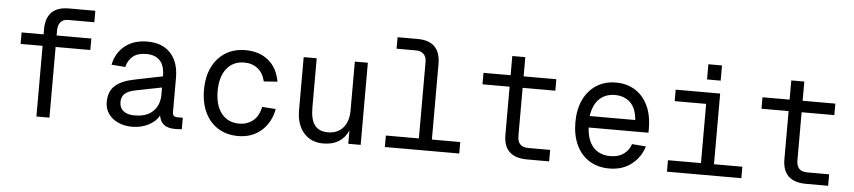

<svg xmlns="http://www.w3.org/2000/svg" viewBox="-43 -967 5486 1234"><g transform="rotate(5 2700.0 -349.5)"><path d="M212 0V-456H70V-530H212V-564Q212 -635 248.5 -672.5Q285 -710 360 -710H530V-636H360Q329 -636 312.5 -616.5Q296 -597 296 -564V-530H520V-456H296V0Z M830 12Q780 12 740 -6Q700 -24 677 -56.5Q654 -89 654 -132Q654 -200 694.5 -237.5Q735 -275 822 -292L1000 -328Q1000 -396 969.5 -429Q939 -462 882 -462Q827 -462 796 -437.5Q765 -413 753 -367L664 -374Q679 -449 735.5 -495.5Q792 -542 882 -542Q978 -542 1031 -484.5Q1084 -427 1084 -326V-106Q1084 -88 1092 -81Q1100 -74 1116 -74H1150V0Q1134 2 1106 2Q1062 2 1036.5 -16Q1011 -34 1003 -75Q982 -36 934.5 -12Q887 12 830 12ZM838 -62Q919 -62 959.5 -103Q1000 -144 1000 -210V-256L838 -224Q784 -214 763 -193.5Q742 -173 742 -140Q742 -103 767.5 -82.5Q793 -62 838 -62Z M1514 12Q1440 12 1385 -22Q1330 -56 1300 -118.5Q1270 -181 1270 -265Q1270 -349 1300 -411Q1330 -473 1385 -507.5Q1440 -542 1514 -542Q1603 -542 1661.5 -494.5Q1720 -447 1736 -358L1648 -352Q1636 -405 1600.5 -433.5Q1565 -462 1514 -462Q1441 -462 1399.5 -409.5Q1358 -357 1358 -265Q1358 -173 1399.5 -120.5Q1441 -68 1514 -68Q1565 -68 1602.5 -98Q1640 -128 1652 -188L1740 -182Q1724 -94 1663.5 -41Q1603 12 1514 12Z M2063 12Q1984 12 1937 -41.5Q1890 -95 1890 -189V-530H1974V-212Q1974 -135 2001.5 -98.5Q2029 -62 2086 -62Q2148 -62 2184 -102.5Q2220 -143 2220 -214V-530H2304V0H2224V-86Q2180 12 2063 12Z M2460 0V-74H2673V-568Q2673 -600 2655 -618Q2637 -636 2605 -636H2480V-710H2609Q2757 -710 2757 -562V-74H2940V0Z M3378 0Q3225 0 3225 -146V-456H3050V-530H3225V-654H3309V-530H3520V-456H3309V-146Q3309 -74 3378 -74H3520V0Z M3909 12Q3834 12 3779.5 -22Q3725 -56 3695.5 -118.5Q3666 -181 3666 -265Q3666 -349 3695.5 -411Q3725 -473 3778.5 -507.5Q3832 -542 3905 -542Q3974 -542 4027 -509.5Q4080 -477 4110 -415Q4140 -353 4140 -264V-239H3754Q3759 -154 3799.5 -111Q3840 -68 3909 -68Q3961 -68 3994.5 -92.5Q4028 -117 4041 -157L4131 -150Q4110 -79 4051.5 -33.5Q3993 12 3909 12ZM3754 -313H4048Q4042 -390 4003 -426Q3964 -462 3905 -462Q3844 -462 3804.5 -424.5Q3765 -387 3754 -313Z M4280 0V-74H4493V-456H4290V-530H4577V-74H4760V0ZM4485 -613V-711H4573V-613Z M5178 0Q5025 0 5025 -146V-456H4850V-530H5025V-654H5109V-530H5320V-456H5109V-146Q5109 -74 5178 -74H5320V0Z"/></g></svg>

Font: Geist Mono
Style: Regular
Weight: 400
Monospace: yes
Designer: Basement.studio, Andrés Briganti, Mateo Zaragoza
Foundry: Basement.studio, Vercel, Andrés Briganti, Guido Ferreyra, Mateo Zaragoza
Version: Version 1.500; ttfautohint (v1.8.4.7-5d5b)